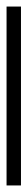

<svg xmlns="http://www.w3.org/2000/svg" viewBox="231 -247 84 586"><g transform="rotate(-90 273.0 46.0)"><path d="M0 24V68H546V24H0Z"/></g></svg>

Font: Maven Pro
Style: Regular
Weight: 400
Designer: Joe Prince
Foundry: Joe Prince
Version: Version 1.003